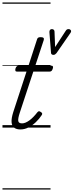

<svg xmlns="http://www.w3.org/2000/svg" viewBox="-20 -1030 594 1550"><path d="M145 15Q113 15 94.5 1Q76 -13 73.5 -43.5Q71 -74 87 -125L194 -452H117Q107 -452 104.5 -458.5Q102 -465 105 -477Q109 -489 115.5 -494.5Q122 -500 132 -500H210L278 -709Q281 -721 287.5 -725.5Q294 -730 308 -730Q325 -730 331 -724Q337 -718 333 -706L265 -500H394Q404 -500 407 -494Q410 -488 406 -476Q402 -463 396 -457.5Q390 -452 380 -452H249L139 -118Q124 -72 127.5 -53Q131 -34 158 -34Q184 -34 216.5 -57.5Q249 -81 282 -124Q289 -132 295 -132Q301 -132 309 -126Q320 -120 320.5 -113.5Q321 -107 317 -101Q297 -70 269 -43.5Q241 -17 209.5 -1Q178 15 145 15ZM533 -795Q545 -795 551.5 -786Q558 -777 548 -763L436 -601Q431 -595 425 -591Q419 -587 411 -587Q403 -587 398 -591Q393 -595 392 -601L379 -769Q378 -780 383 -787.5Q388 -795 398 -795Q406 -795 412.5 -791Q419 -787 420 -776L425 -650L511 -782Q516 -790 521.5 -792.5Q527 -795 533 -795ZM0 490H388V500H0ZM0 -20H388V0H0ZM0 -505H388V-500H0ZM0 -1010H388V-1000H0Z"/></svg>

Font: Playwrite US Trad Guides
Style: Regular
Weight: 400
Designer: Veronika Burian, José Scaglione
Foundry: TypeTogether
Version: Version 1.003